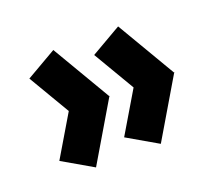

<svg xmlns="http://www.w3.org/2000/svg" viewBox="-77 -603 693 607"><g transform="rotate(-20 269.5 -299.5)"><path d="M488 -300 486 -299H488L486 -298L370 -102L268 -161L350 -299L268 -438L370 -497L486 -300ZM270 -300 268 -299H270L268 -298L152 -102L50 -161L132 -299L50 -438L152 -497L268 -300Z"/></g></svg>

Font: Eyechart
Style: Regular
Weight: 400
Designer: Peter Wiegel
Foundry: Peter Wiegel
Version: Version 1.000